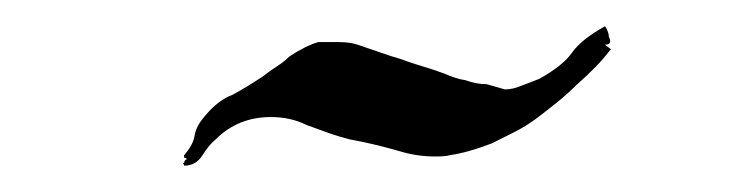

<svg xmlns="http://www.w3.org/2000/svg" viewBox="-20 -478 560 146"><path d="M120 -352Q120 -353 119 -354H120Q120 -356 122 -357Q122 -358 120 -358V-360Q127 -368 128 -375Q129 -382 136 -390Q146 -402 157 -406Q168 -412 180 -420Q185 -424 190.5 -427.5Q196 -431 200 -435Q212 -443 222 -446H237Q242 -446 245.5 -445.5Q249 -445 252 -444Q261 -441 269.5 -438Q278 -435 285 -433Q293 -430 301.5 -427.5Q310 -425 318 -422Q327 -418 334 -417Q342 -414 350 -414L364 -410Q370 -410 377 -413L390 -418Q408 -428 415 -438Q422 -448 440 -458Q441 -457 442 -454.5Q443 -452 443 -450Q446 -444 440 -444L444 -441Q445 -440 444 -440Q435 -428 419 -414Q412 -407 404 -400.5Q396 -394 388 -388Q380 -382 371 -377.5Q362 -373 354 -369Q336 -362 322 -360Q319 -359 311 -359Q297 -359 284 -363Q263 -369 246 -372Q238 -374 229.5 -377Q221 -380 213 -383Q201 -389 186 -389Q161 -389 144 -372Q139 -368 134 -360Q129 -352 120 -352Z"/></svg>

Font: Estonia
Style: Regular
Weight: 400
Designer: Robert E. Leuschke
Foundry: Robert E. Leuschke
Version: Version 1.014; ttfautohint (v1.8.3)